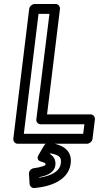

<svg xmlns="http://www.w3.org/2000/svg" viewBox="-20 -699 515 967"><path d="M100 -25 174 -629H229L163 -98C161 -83 174 -73 185 -73H405L399 -25ZM47 0C46 11 54 25 69 25H418C429 25 444 15 446 0L458 -98C459 -109 451 -123 436 -123H217L282 -654C283 -665 275 -679 260 -679H155C144 -679 129 -669 127 -654ZM234 73C284 83 290 96 286 125C282 161 243 186 178 196V193C210 187 254 174 259 132C262 106 249 87 232 77ZM229 20C219 19 208 24 202 34L175 80C160 105 180 113 187 115C211 121 210 126 209 132C206 135 185 144 151 148C135 150 125 164 126 177L129 227C130 239 140 249 153 248C230 242 325 211 336 125C344 62 302 30 229 20Z"/></svg>

Font: Falling Sky
Style: CondOuObl
Weight: 400
Designer: Paul D. Hunt
Foundry: Adobe Systems Incorporated
Version: Version 1.02